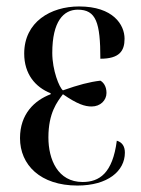

<svg xmlns="http://www.w3.org/2000/svg" viewBox="-20 -565 436 595"><path d="M220 10C314 10 367 -35 367 -92C367 -111 359 -124 342 -129C329 -28 288 -1 236 -1C159 -1 130 -71 130 -139C130 -215 157 -249 175 -273C220 -242 243 -235 264 -235C291 -235 310 -254 310 -277C310 -299 299 -311 291 -315C257 -311 223 -302 175 -285C164 -293 142 -347 142 -401C142 -499 177 -535 221 -535C278 -535 291 -495 291 -383C350 -383 366 -407 366 -445C366 -488 331 -545 225 -545C137 -545 55 -497 55 -399C55 -336 89 -295 137 -276V-273C87 -254 42 -212 42 -137C42 -54 105 10 220 10Z"/></svg>

Font: Noto Serif Display ExtraCondensed
Style: Regular
Weight: 400
Width: 2
Designer: Monotype Design Team
Foundry: Monotype Imaging Inc.
Version: Version 2.009